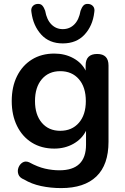

<svg xmlns="http://www.w3.org/2000/svg" viewBox="-20 -772 641 982"><path d="M288 -103Q348 -103 383.5 -144Q419 -185 419 -255Q419 -326 383.5 -367Q348 -408 288 -408Q229 -408 194 -367Q159 -326 159 -255Q159 -185 194 -144Q229 -103 288 -103ZM301 -550Q232 -550 191 -595Q150 -640 141 -708Q137 -728 146.5 -739.5Q156 -751 172 -752Q188 -753 196.5 -743.5Q205 -734 211 -717Q219 -671 243 -647Q267 -623 301 -623Q336 -623 360 -647Q384 -671 392 -717Q398 -734 406.5 -743.5Q415 -753 431 -752Q447 -751 456.5 -739.5Q466 -728 462 -708Q454 -640 412.5 -595Q371 -550 301 -550ZM293 190Q239 190 190 179.5Q141 169 103 146Q80 137 74 119.5Q68 102 74.5 85Q81 68 95.5 59Q110 50 129 58Q173 82 210.5 90.5Q248 99 284 99Q420 99 420 -32V-103Q399 -61 355.5 -36.5Q312 -12 258 -12Q192 -12 143 -42.5Q94 -73 67 -128Q40 -183 40 -255Q40 -328 67 -382.5Q94 -437 143 -467.5Q192 -498 258 -498Q312 -498 355 -474.5Q398 -451 418 -411V-437Q418 -496 477 -496Q535 -496 535 -437V-47Q535 71 473 130.5Q411 190 293 190Z"/></svg>

Font: Chiron GoRound TC M
Style: Regular
Weight: 500
Designer: Ryoko NISHIZUKA 西塚涼子 (kana, bopomofo & ideographs); Paul D. Hunt (Latin, Greek & Cyrillic); Sandoll Communications 산돌커뮤니
Foundry: Adobe
Version: Version 1.000;hotconv 1.1.1;makeotfexe 2.6.0